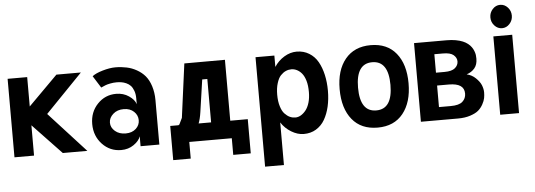

<svg xmlns="http://www.w3.org/2000/svg" viewBox="-56 -899 3564 1279"><g transform="rotate(-5 1726.0 -260.0)"><path d="M142.1 -202.1 334.5 0H498.5L253.4 -268.1L501 -523.9H337.4L142.1 -328.1V-524.4H11.2V0.5H142.1Z M763.7 -255.9C792.5 -255.9 814.9 -247.6 832 -231.4C849.1 -215.3 857.4 -195.8 857.4 -173.8C857.4 -151.9 849.1 -132.8 832 -117.2C814.9 -101.6 792.5 -93.3 763.7 -93.3C734.9 -93.3 710.9 -101.1 692.4 -117.2C673.8 -133.3 664.6 -151.9 664.6 -173.8C664.6 -195.8 674.3 -214.8 692.9 -231.4C711.4 -248 734.9 -255.9 763.7 -255.9ZM722.2 -361.8C673.3 -361.8 631.8 -344.2 597.7 -308.6C563.5 -272.9 546.4 -228.5 546.4 -174.8C546.4 -121.1 564 -76.2 598.1 -40C632.3 -3.9 674.3 14.2 724.1 14.2C756.3 14.2 784.2 5.9 808.1 -10.7C832 -27.3 847.7 -45.4 854.5 -66.4V0H980V-148.9V-297.4C980 -332 975.1 -363.3 966.3 -391.1C957.5 -418.9 945.3 -441.9 930.2 -460C915 -478 896.5 -492.7 875 -504.9C853.5 -517.1 831.5 -525.4 808.1 -530.3C784.7 -535.2 759.8 -538.1 732.9 -538.1C707 -538.1 678.2 -533.2 646.5 -523.9C614.7 -514.6 591.8 -503.9 577.1 -492.2L627.4 -412.1C640.1 -417.5 649.9 -421.9 656.7 -424.8C663.6 -427.7 674.3 -430.7 689 -433.6C703.6 -436.5 717.8 -438 732.9 -438C744.1 -438 754.4 -437 764.2 -435.5C773.9 -434.1 785.2 -430.7 796.4 -425.8C807.6 -420.9 817.9 -413.6 825.7 -405.3C833.5 -397 839.8 -385.7 845.2 -371.6C850.6 -357.4 853.5 -340.3 853.5 -321.3V-281.2C847.2 -302.2 831.5 -320.3 807.1 -336.9C782.7 -353.5 754.4 -361.8 722.2 -361.8Z M1581.5 111.3V-117.2H1464.4V-524.4L1192.9 -523.9L1145 -164.1L1124.5 -121.6C1122.6 -120.1 1120.1 -118.7 1117.7 -117.2H1063V111.3H1180.2V0H1464.4V111.3ZM1336.4 -117.2H1252.9C1260.3 -136.2 1266.6 -161.1 1271 -191.9L1302.2 -407.2H1336.4Z M1794.9 208V-76.7C1812 -49.8 1834.5 -28.3 1861.8 -11.7C1889.2 4.9 1917 13.7 1944.8 13.7C1975.6 13.7 2003.4 6.8 2027.3 -7.8C2051.3 -22.5 2070.8 -42 2085.4 -67.4C2100.1 -92.8 2111.3 -122.1 2118.7 -154.3C2126 -186.5 2129.9 -221.7 2129.9 -259.8C2129.9 -297.9 2126 -333.5 2118.7 -366.2C2111.3 -398.9 2100.6 -428.2 2085.9 -454.1C2071.3 -480 2051.8 -500 2027.8 -514.6C2003.9 -529.3 1976.1 -537.1 1944.8 -537.1C1916.5 -537.1 1888.7 -529.3 1861.3 -512.7C1834 -496.1 1812 -474.6 1794.9 -447.8V-523.9H1668.9V208ZM2002.9 -262.2C2002.9 -236.3 2000 -212.9 1993.7 -191.4C1987.3 -169.9 1978.5 -152.8 1968.3 -140.1C1958 -127.4 1946.8 -117.7 1935.1 -110.8C1923.3 -104 1911.1 -100.6 1899.4 -100.6C1886.7 -100.6 1874.5 -103 1862.3 -108.4C1850.1 -113.8 1838.9 -122.6 1827.6 -134.3C1816.4 -146 1808.1 -162.6 1801.3 -184.6C1794.4 -206.5 1791 -232.4 1791 -262.2C1791 -291.5 1794.4 -316.9 1801.3 -338.9C1808.1 -360.8 1816.4 -377.9 1827.6 -389.6C1838.9 -401.4 1850.1 -409.7 1862.3 -415C1874.5 -420.4 1886.7 -422.9 1899.4 -422.9C1912.1 -422.9 1924.3 -419.9 1936 -414.1C1947.8 -408.2 1958.5 -399.9 1968.8 -387.7C1979 -375.5 1987.3 -358.9 1993.7 -337.4C2000 -315.9 2002.9 -291 2002.9 -262.2Z M2331.5 -262.2C2331.5 -369.1 2367.7 -422.9 2439.9 -422.9C2512.2 -422.9 2548.3 -369.1 2548.3 -262.2C2548.3 -154.3 2512.2 -100.6 2439.9 -100.6C2367.7 -100.6 2331.5 -154.3 2331.5 -262.2ZM2208.5 -262.2C2208.5 -176.3 2229 -108.9 2269 -59.6C2309.1 -10.3 2365.7 14.2 2439.5 14.2C2512.7 14.2 2569.3 -10.7 2609.4 -60.5C2649.4 -110.4 2669.4 -177.2 2669.4 -262.2C2669.4 -347.2 2649.4 -414.1 2609.4 -463.4C2569.3 -512.7 2512.7 -537.1 2439.5 -537.1C2366.2 -537.1 2309.6 -512.2 2269 -462.9C2228.5 -413.6 2208.5 -346.7 2208.5 -262.2Z M2857.4 -230.5H2936C3004.9 -230.5 3038.6 -207.5 3038.6 -161.1C3038.6 -139.6 3030.8 -121.6 3015.1 -107.4C2999.5 -93.3 2973.1 -86.4 2936 -86.4H2857.4ZM2857.4 -439.9H2914.6C2947.8 -439.9 2971.2 -434.1 2985.4 -421.9C2999.5 -409.7 3006.8 -396 3006.8 -378.9C3006.8 -361.8 2999.5 -347.2 2985.4 -335C2971.2 -322.8 2947.8 -316.4 2914.6 -316.4H2857.4ZM2729 -525.4V0.5H2978C3008.8 0.5 3036.1 -3.4 3059.6 -11.2C3083 -19 3101.1 -27.8 3114.3 -39.1C3127.4 -50.3 3137.7 -63.5 3146 -78.6C3154.3 -93.8 3159.7 -107.4 3162.1 -120.1C3164.6 -132.8 3165.5 -145.5 3165.5 -158.2C3165.5 -173.3 3162.1 -189.5 3155.3 -206.5C3148.4 -223.6 3136.2 -239.3 3119.6 -255.4C3103 -271.5 3083 -282.2 3060.1 -287.6C3082.5 -294.4 3100.1 -306.2 3113.8 -322.3C3127.4 -338.4 3133.8 -359.9 3133.8 -386.2C3133.8 -394.5 3133.3 -402.8 3132.3 -411.1C3131.3 -419.4 3128.4 -428.2 3125 -437.5C3121.6 -446.8 3116.7 -455.6 3110.8 -463.9C3105 -472.2 3097.7 -480 3087.9 -487.8C3078.1 -495.6 3066.9 -502 3054.2 -507.3C3041.5 -512.7 3025.9 -517.1 3007.3 -520.5C2988.8 -523.9 2968.8 -525.4 2946.3 -525.4Z M3250.5 -651.4C3250.5 -630.4 3257.3 -612.3 3271.5 -596.7C3285.6 -581.1 3302.7 -573.2 3322.3 -573.2C3341.8 -573.2 3358.9 -581.1 3373 -596.7C3387.2 -612.3 3394 -630.4 3394 -651.4C3394 -672.4 3387.2 -690.4 3373 -706.1C3358.9 -721.7 3341.8 -729.5 3322.3 -729.5C3302.7 -729.5 3285.6 -721.7 3271.5 -706.1C3257.3 -690.4 3250.5 -672.4 3250.5 -651.4ZM3259.3 -523.9V0H3385.3V-523.9Z"/></g></svg>

Font: Tuffy
Style: Bold
Weight: 700
Designer: Thatcher Ulrich, Karoly Barta, Michael Everson
Version: Version 001.270